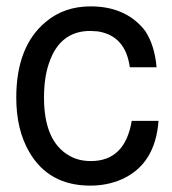

<svg xmlns="http://www.w3.org/2000/svg" viewBox="-20 -559 540 602"><path d="M387 -348Q374 -445 290 -460Q286 -461 279.5 -461Q273 -461 263 -462Q168 -462 134 -362Q118 -317 118 -253Q118 -116 197 -71Q226 -54 265 -54Q372 -54 393 -180H477Q467 -44 362 3Q317 23 263 23Q133 23 72 -82Q31 -152 31 -253Q31 -413 123 -490Q181 -539 264 -539Q369 -539 428 -471L436 -461Q465 -416 471 -348Z"/></svg>

Font: Ekushey Lal Sabuj
Style: Regular
Weight: 400
Designer: Al Mamun Sumon
Foundry: Al Mamun Sumon
Version: Version 1.0